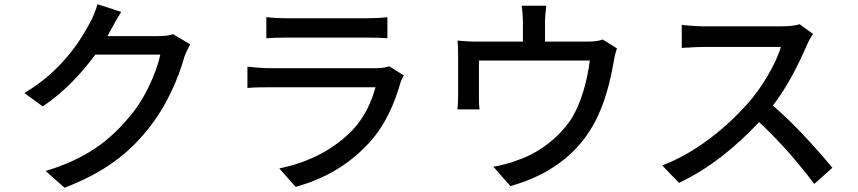

<svg xmlns="http://www.w3.org/2000/svg" viewBox="-20 -833 4040 904"><path d="M676 -224C766 -334 821 -469 848 -565C855 -585 866 -608 876 -624L795 -672C776 -665 750 -663 722 -663H486C491 -672 496 -681 500 -689C511 -709 531 -747 551 -777L439 -813C431 -784 415 -745 403 -725C356 -637 269 -499 95 -395L181 -332C286 -402 365 -490 429 -576H735C717 -492 661 -363 585 -278C498 -174 388 -86 195 -28L284 51C471 -21 585 -110 676 -224Z M1804 -752C1779 -749 1741 -747 1709 -747H1328C1295 -747 1260 -749 1234 -752V-653C1262 -655 1296 -656 1328 -656H1708C1742 -656 1779 -655 1804 -653V-752ZM1722 -165C1796 -247 1838 -348 1866 -445C1868 -454 1875 -467 1881 -478L1813 -521C1800 -516 1777 -512 1750 -512H1248C1219 -512 1184 -515 1145 -519V-419C1180 -422 1216 -422 1241 -422H1748C1730 -355 1696 -279 1639 -220C1557 -135 1442 -70 1295 -40L1372 47C1500 11 1619 -51 1722 -165Z M2774 -246C2827 -339 2854 -453 2869 -540C2872 -559 2878 -588 2885 -605L2818 -647C2803 -642 2785 -637 2745 -637H2546V-725C2546 -750 2548 -770 2552 -806H2436C2441 -772 2442 -752 2442 -729V-637H2228C2191 -637 2165 -639 2134 -642C2137 -619 2137 -585 2137 -563V-388C2137 -366 2136 -339 2134 -318H2238C2235 -335 2235 -362 2235 -382V-548H2757C2746 -461 2719 -349 2667 -269C2607 -180 2512 -111 2420 -80C2384 -66 2341 -54 2303 -48L2383 43C2563 -6 2697 -107 2774 -246Z M3899 -43C3837 -119 3722 -248 3619 -336C3689 -426 3745 -541 3780 -623C3787 -640 3801 -663 3808 -673L3745 -719C3728 -713 3697 -709 3660 -709H3296C3265 -709 3210 -713 3190 -716V-607C3197 -608 3209 -609 3224 -609L3235 -610C3254 -611 3277 -612 3296 -612H3657C3633 -533 3568 -421 3500 -345C3401 -234 3260 -116 3098 -54L3177 28C3320 -39 3447 -144 3554 -258C3584 -231 3613 -201 3642 -171L3649 -163C3653 -159 3656 -156 3660 -152L3667 -144C3673 -138 3678 -132 3684 -125L3691 -118C3737 -65 3779 -13 3814 33L3899 -43Z"/></svg>

Font: Glow Sans SC Normal Medium
Style: Regular
Weight: 600
Designer: Ryoko NISHIZUKA (kana, bopomofo & ideographs); Paul D. Hunt (Latin, Greek & Cyrillic); Sandoll Communications, Soo-young
Version: Version 0.93